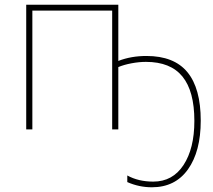

<svg xmlns="http://www.w3.org/2000/svg" viewBox="-20 -548 903 813"><path d="M481 -290Q535 -311 600 -311Q717 -311 773.5 -242.5Q830 -174 830 -37Q830 93 776 169Q722 245 623 245Q569 245 519 223V195Q566 221 629 221Q711 221 757 151Q803 81 803 -36Q803 -162 752.5 -224Q702 -286 598 -286Q569 -286 537 -280Q505 -274 481 -264V0H455V-503H117V0H91V-528H481Z"/></svg>

Font: Noto Sans UI Thin
Style: Regular
Weight: 250
Designer: Monotype Design Team
Foundry: Monotype Imaging Inc.
Version: Version 1.001